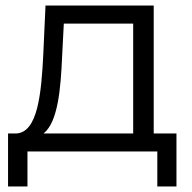

<svg xmlns="http://www.w3.org/2000/svg" viewBox="-20 -546 692 692"><path d="M137 -65C189 -106 199 -227 204 -345L210 -461H460V-65ZM79 0H547V126H616V-65H534V-526H144L136 -350C129 -209 116 -69 39 -65H9V126H79Z"/></svg>

Font: Montserrat-Alt1
Style: Regular
Weight: 400
Designer: Differentunic
Foundry: Differentunic
Version: Version 7.222